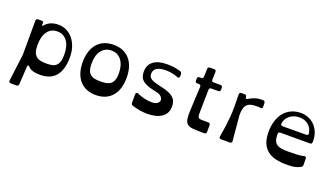

<svg xmlns="http://www.w3.org/2000/svg" viewBox="-74 -1269 3583 2063"><g transform="rotate(20 1717.0 -237.5)"><path d="M531 -277Q531 -377 490 -432.5Q449 -488 377 -488Q305 -488 265 -432.5Q225 -377 225 -277Q225 -227 236 -197Q247 -167 267.5 -150.5Q288 -134 317 -128.5Q346 -123 382 -123Q418 -123 445.5 -128.5Q473 -134 492 -150.5Q511 -167 521 -197Q531 -227 531 -277ZM186 184Q184 208 161 208H97Q71 208 74 182L113 -123L114 -514Q114 -539 139 -539H177Q205 -539 199 -512V-509Q191 -474 217 -501Q270 -560 364 -560Q413 -560 456 -539.5Q499 -519 530.5 -481Q562 -443 580 -390Q598 -337 598 -273Q598 -196 581 -141.5Q564 -87 533 -52.5Q502 -18 459 -2Q416 14 364 14Q354 14 336 13.5Q318 13 298 9.5Q278 6 258 -2.5Q238 -11 224 -26Q213 -39 206 -37Q199 -35 198 -18Z M995 -494Q923 -494 881 -440Q839 -386 839 -289Q839 -241 849.5 -212Q860 -183 880.5 -167Q901 -151 930 -146Q959 -141 995 -141Q1031 -141 1060 -146.5Q1089 -152 1109 -167.5Q1129 -183 1140 -212Q1151 -241 1151 -289Q1151 -383 1109 -438.5Q1067 -494 995 -494ZM995 -560Q1113 -560 1179.5 -484.5Q1246 -409 1246 -273Q1246 -137 1179.5 -61.5Q1113 14 995 14Q936 14 889.5 -5.5Q843 -25 810.5 -62Q778 -99 761 -152Q744 -205 744 -273Q744 -340 761 -393.5Q778 -447 810.5 -484Q843 -521 889.5 -540.5Q936 -560 995 -560Z M1781 -486Q1781 -472 1773.5 -467.5Q1766 -463 1753 -468Q1690 -494 1617 -494Q1548 -494 1513 -471.5Q1478 -449 1478 -407Q1478 -389 1484 -375.5Q1490 -362 1504.5 -351.5Q1519 -341 1543 -332.5Q1567 -324 1603 -316L1634 -309Q1682 -298 1715.5 -284.5Q1749 -271 1770 -252Q1791 -233 1800.5 -208Q1810 -183 1810 -149Q1810 -71 1750 -28.5Q1690 14 1584 14Q1503 14 1413 -14Q1392 -20 1392 -41V-139Q1392 -153 1400 -158Q1408 -163 1421 -157Q1508 -119 1586 -119Q1630 -119 1651 -135Q1672 -151 1673 -171.5Q1674 -192 1656 -211.5Q1638 -231 1604 -239L1554 -250Q1470 -269 1433 -302Q1396 -335 1396 -399Q1396 -477 1450 -518.5Q1504 -560 1606 -560Q1696 -560 1761 -538Q1781 -530 1781 -510Z M2097 -683Q2122 -683 2121 -658L2118 -572Q2117 -547 2142 -547H2219Q2243 -547 2243 -522V-501Q2243 -477 2219 -477H2141Q2116 -477 2116 -453L2112 -239Q2111 -194 2111.5 -170.5Q2112 -147 2120 -136.5Q2128 -126 2147.5 -125Q2167 -124 2205 -124H2233Q2257 -124 2257 -99V-24Q2257 0 2233 0H2205Q2139 0 2099 -4Q2059 -8 2038 -26Q2017 -44 2011 -80Q2005 -116 2008 -180L2021 -453Q2022 -477 1997 -477H1977Q1956 -477 1956 -501V-522Q1956 -547 1980 -547H1998Q2021 -547 2023 -571L2026 -659Q2027 -683 2051 -683Z M2731 -482Q2731 -468 2724.5 -464.5Q2718 -461 2704 -463Q2695 -465 2685.5 -465Q2676 -465 2663 -465Q2625 -465 2598.5 -458Q2572 -451 2555 -434Q2538 -417 2530 -388Q2522 -359 2522 -315L2548 -25Q2551 0 2524 0H2426Q2399 0 2404 -27Q2417 -101 2424.5 -158Q2432 -215 2436 -269Q2440 -323 2440 -381.5Q2440 -440 2438 -517Q2438 -542 2462 -542H2496Q2520 -542 2520 -522Q2520 -507 2528.5 -503Q2537 -499 2549 -507Q2572 -522 2608.5 -536Q2645 -550 2690 -550Q2695 -550 2699.5 -550Q2704 -550 2710 -549Q2730 -546 2730 -523Z M3269 -359Q3282 -359 3287 -366.5Q3292 -374 3290 -386Q3280 -443 3239.5 -476.5Q3199 -510 3139 -510Q3106 -510 3078 -500.5Q3050 -491 3028.5 -474Q3007 -457 2993.5 -434Q2980 -411 2977 -384Q2974 -358 3000 -358ZM3361 -310Q3361 -285 3337 -285H3000Q2976 -285 2976 -260Q2976 -216 2985.5 -189.5Q2995 -163 3016 -148Q3037 -133 3070.5 -128Q3104 -123 3153 -123Q3198 -123 3245 -125Q3292 -127 3323 -135Q3335 -138 3343 -134.5Q3351 -131 3351 -117L3352 -44Q3352 -23 3334 -16Q3313 -5 3293.5 1.5Q3274 8 3252.5 11Q3231 14 3206 14.5Q3181 15 3150 14Q3008 10 2941.5 -57.5Q2875 -125 2877 -257Q2878 -324 2896 -380Q2914 -436 2947.5 -476Q2981 -516 3029 -538Q3077 -560 3139 -560Q3180 -560 3220 -544.5Q3260 -529 3291.5 -498.5Q3323 -468 3342 -423Q3361 -378 3361 -319Z"/></g></svg>

Font: OpenDyslexic 3
Style: Regular
Weight: 400
Designer: Abelardo Gonzalez
Version: Version 1.000;PS 001.001;hotconv 1.0.56